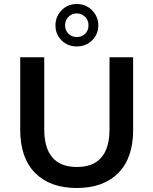

<svg xmlns="http://www.w3.org/2000/svg" viewBox="-20 -930 765 959"><path d="M81 -281V-644H201V-285Q201 -96 364 -96Q527 -96 527 -285V-644H645V-281Q645 -141 571 -66Q497 9 363.5 9Q230 9 155.5 -66Q81 -141 81 -281ZM363 -910Q409 -910 440 -878.5Q471 -847 471 -803Q471 -759 440 -728.5Q409 -698 363 -698Q318 -698 287.5 -728.5Q257 -759 257 -803Q257 -847 287.5 -878.5Q318 -910 363 -910ZM422 -803Q422 -829 405 -846Q388 -863 363.5 -863Q339 -863 322 -846Q305 -829 305 -803Q305 -778 322 -761.5Q339 -745 363 -745Q389 -745 405.5 -761.5Q422 -778 422 -803Z"/></svg>

Font: Montserrat Ace
Style: Bold
Weight: 600
Designer: Julieta Ulanovsky
Foundry: Julieta Ulanovsky
Version: Version 1